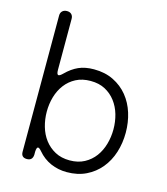

<svg xmlns="http://www.w3.org/2000/svg" viewBox="-110 -808 787 904"><g transform="rotate(15 284.0 -355.5)"><path d="M299 11Q257 11 220.5 -5Q184 -21 157 -53Q146 -66 140 -66Q132 -66 131 -44V-28Q129 0 102 0Q74 0 74 -28V-692Q74 -706 82.5 -714Q91 -722 105 -722Q119 -722 127 -714Q135 -706 135 -692V-444Q135 -420 144 -420Q151 -420 164 -433Q193 -462 224.5 -476Q256 -490 299 -490Q353 -490 394.5 -469.5Q436 -449 464 -414.5Q492 -380 506 -335Q520 -290 520 -240Q520 -189 505.5 -143.5Q491 -98 462.5 -63.5Q434 -29 393 -9Q352 11 299 11ZM298 -46Q339 -46 369.5 -62.5Q400 -79 420 -106Q440 -133 450 -168Q460 -203 460 -240Q460 -278 450 -312.5Q440 -347 419.5 -374Q399 -401 369 -417Q339 -433 298 -433Q257 -433 226.5 -417Q196 -401 175.5 -374Q155 -347 145 -312.5Q135 -278 135 -240Q135 -203 145 -168Q155 -133 175.5 -106Q196 -79 226.5 -62.5Q257 -46 298 -46Z"/></g></svg>

Font: Higure Gothic
Style: Regular
Weight: 400
Designer: Yoshimichi Ohira
Foundry: Positype
Version: Version 1.000